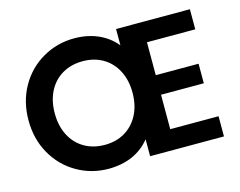

<svg xmlns="http://www.w3.org/2000/svg" viewBox="-99 -859 1270 1018"><g transform="rotate(-15 536.0 -350.0)"><path d="M35.2 -350.1Q35.2 -453.1 81.5 -534.7Q127.9 -616.2 207.5 -662.1Q287.1 -708 380.9 -708Q451.7 -708 509.8 -683.1Q567.9 -658.2 608.9 -608.9V-698.2H1014.2V-587.9H749V-407.2H983.9V-299.8H749V-110.8H1014.2V0H608.9V-92.8Q528.8 6.3 381.8 7.8Q286.6 7.8 207.3 -38.1Q127.9 -84 81.5 -165.5Q35.2 -247.1 35.2 -350.1ZM179.2 -350.1Q179.2 -280.8 206.1 -228.8Q232.9 -176.8 281.5 -148.4Q330.1 -120.1 393.1 -120.1Q456.1 -120.1 503.9 -148.4Q551.8 -176.8 578.9 -228.8Q606 -280.8 606 -350.1Q606 -418.9 578.9 -470.9Q551.8 -522.9 503.9 -551Q456.1 -579.1 393.1 -579.1Q330.1 -579.1 281.5 -551Q232.9 -522.9 206.1 -470.9Q179.2 -418.9 179.2 -350.1Z"/></g></svg>

Font: Poppins SemiBold
Style: Regular
Weight: 600
Designer: Ninad Kale (Devanagari), Jonny Pinhorn (Latin)
Foundry: Indian Type Foundry
Version: 4.004